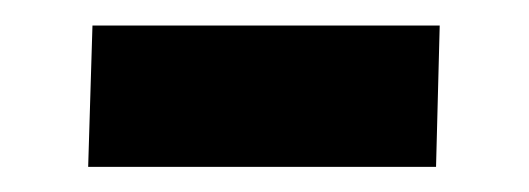

<svg xmlns="http://www.w3.org/2000/svg" viewBox="-20 -322 419 152"><path d="M328.1 -301.8 325.2 -189.9H49.8L53.2 -301.8Z"/></svg>

Font: Simonetta
Style: Black
Weight: 900
Designer: Gayaneh Bagdasaryan
Foundry: Brownfox
Version: Version 1.002